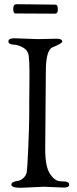

<svg xmlns="http://www.w3.org/2000/svg" viewBox="-20 -892 368 913"><path d="M241 -827C250.3 -827 255 -833.3 255 -846C255 -855.3 254 -861.7 252 -865C250 -868.3 246 -870 240 -870L59 -872C48.3 -872 43 -864.7 43 -850C43 -835.3 46.3 -828 53 -828ZM119 -402V-345C119 -313.7 117.5 -262.5 114.5 -191.5C111.5 -120.5 108.8 -80.2 106.5 -70.5C104.2 -60.8 98.7 -52.2 90 -44.5C81.3 -36.8 73 -32.7 65 -32C44.3 -29.3 34 -23.3 34 -14C34 -4 49 1 79 1L189 -4L284 0C300.7 0 309 -4.7 309 -14C309 -19.3 306.7 -23.2 302 -25.5C297.3 -27.8 292.7 -29 288 -29L268 -30C250.7 -30 234.2 -41.3 218.5 -64C202.8 -86.7 195 -126 195 -182L198 -552C198 -620 208.7 -658.3 230 -667C260.7 -679.7 276 -688.7 276 -694C276 -703.3 267 -708 249 -708L161 -706L48 -710C29.3 -710 20 -705.2 20 -695.5C20 -685.8 27.7 -680.7 43 -680C58.3 -679.3 73.8 -674.7 89.5 -666C105.2 -657.3 114.2 -644.2 116.5 -626.5C118.8 -608.8 120 -585.3 120 -556V-510Z"/></svg>

Font: Sorts Mill Goudy
Style: Regular
Weight: 400
Version: Version 003.101